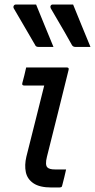

<svg xmlns="http://www.w3.org/2000/svg" viewBox="-20 -831 421 851"><path d="M140 -811Q159 -764 178.5 -716.5Q198 -669 217 -623H151Q139 -623 136 -631Q117 -664 102 -689.5Q87 -715 72.5 -740Q58 -765 41 -794Q38 -800 41 -805.5Q44 -811 51 -811ZM304 -811Q323 -764 342.5 -716.5Q362 -669 381 -623H314Q304 -623 299 -631Q281 -664 266 -689.5Q251 -715 236.5 -740Q222 -765 205 -794Q202 -800 204.5 -805.5Q207 -811 214 -811ZM96 -532H276Q287 -532 284 -521Q260 -425 236.5 -329.5Q213 -234 188 -136Q179 -100 190 -89Q199 -80 223 -80H273Q269 -63 265 -45.5Q261 -28 256 -10Q255 -3 251 -1.5Q247 0 242 0H208Q156 0 128.5 -18.5Q101 -37 94.5 -68Q88 -99 97 -137Q117 -218 137 -296Q157 -374 176 -452H87Q76 -452 79 -463Q84 -480 88 -497.5Q92 -515 96 -532Z"/></svg>

Font: Recursive Sn Lnr St
Style: Italic
Weight: 400
Italic angle: -15°
Version: Version 1.079;hotconv 1.0.112;makeotfexe 2.5.65598; ttfautoh